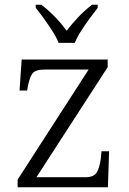

<svg xmlns="http://www.w3.org/2000/svg" viewBox="-20 -786 541 806"><path d="M54 0V-32L352 -494H166Q127 -494 115 -476Q103 -458 96 -418L94 -406H62L71 -536H432V-504L133 -42H338Q374 -42 386 -62Q398 -82 403 -119L406 -151H438L433 0ZM226 -606Q217 -629 200 -655.5Q183 -682 164.5 -708Q146 -734 130 -753V-766H154Q187 -740 212.5 -713.5Q238 -687 260 -657Q283 -687 308 -713.5Q333 -740 366 -766H390V-753Q375 -734 356 -708Q337 -682 320 -655.5Q303 -629 294 -606Z"/></svg>

Font: Noto Serif Malayalam Light
Style: Regular
Weight: 300
Designer: Indian type Foundry, Jelle Bosma, Monotype Design Team
Foundry: Monotype Imaging Inc.
Version: Version 2.104; ttfautohint (v1.8.4.7-5d5b)